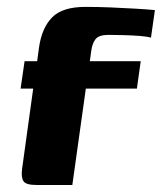

<svg xmlns="http://www.w3.org/2000/svg" viewBox="-20 -526 461 546"><path d="M49.9 -352H85.7L90.9 -390.7Q98.9 -446.8 128.2 -476.6Q157.4 -506.4 223.1 -506.4Q258.3 -506.4 294.2 -504.9Q330.1 -503.4 363 -501.5Q396 -499.7 420.5 -497.3L409.3 -418.8Q399.2 -422.1 377.7 -423.8Q356.2 -425.4 332.1 -426.1Q308 -426.8 288.5 -426.8Q261.8 -426.8 252.2 -415.2Q242.5 -403.6 239.5 -381.2L235.4 -352H380.2L369.3 -274.1H224.1L185.7 0H83.1Q54.1 0 46.9 -10.6Q39.7 -21.1 42.8 -45.6L74.4 -274.1H38.6Z"/></svg>

Font: Genos Thin
Style: Italic
Weight: 100
Italic angle: -8°
Designer: Robert E. Leuschke
Foundry: Robert E. Leuschke
Version: Version 1.010